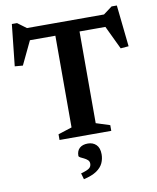

<svg xmlns="http://www.w3.org/2000/svg" viewBox="-102 -801 927 1131"><g transform="rotate(-10 361.5 -235.0)"><path d="M288 -651H432.5V-60.5L515 -34V0H205.5V-34L288 -60.5ZM620.5 -609H94L147 -632.5L69 -469L21 -473L47.5 -721.5H78.5L148.5 -669.5L89.5 -682.5H625.5L574.5 -669.5L644 -721.5H675.5L702 -473L654 -469L576 -632.5ZM296.5 216Q334.5 205.5 347 195.5Q359.5 185.5 359.5 168.5Q359.5 155 350.2 146.5Q341 138 328.8 132.2Q316.5 126.5 307.5 121.8Q298.5 117 298.5 111Q298.5 81.5 316.2 65.5Q334 49.5 365.5 49.5Q396 49.5 415.5 68.5Q435 87.5 435 126Q435 153.5 423.8 178.2Q412.5 203 384.8 222Q357 241 307 252.5Z"/></g></svg>

Font: Newsreader SemiBold
Style: Regular
Weight: 600
Designer: Hugues Gentile
Foundry: Production Type
Version: Version 1.003